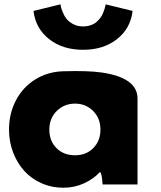

<svg xmlns="http://www.w3.org/2000/svg" viewBox="-20 -860 750 895"><path d="M136.2 -809.1 262.2 -839.8Q262.7 -835.4 263.9 -828.6Q265.1 -821.8 272.2 -804Q279.3 -786.1 289.6 -772.7Q299.8 -759.3 320.3 -748Q340.8 -736.8 367.2 -736.8Q386.2 -736.8 402.6 -742.4Q418.9 -748 429.4 -757.1Q439.9 -766.1 448 -777.1Q456.1 -788.1 460.4 -799.3Q464.8 -810.5 467.8 -819.6Q470.7 -828.6 471.7 -834L472.2 -839.8L598.1 -809.1Q588.9 -728 525.9 -678Q462.9 -627.9 367.2 -627.9Q271.5 -627.9 208.5 -678Q145.5 -728 136.2 -809.1ZM22 -255.9Q22 -330.1 54 -391.6Q85.9 -453.1 144 -489.5Q202.1 -525.9 275.9 -527.8Q390.1 -531.2 454.6 -522Q620.6 -497.6 621.1 -400.9V0H458Q455.6 -52.2 445.8 -58.1Q416 -25.4 371.1 -5.1Q326.2 15.1 275.9 15.1Q220.7 15.1 173.1 -6.1Q125.5 -27.3 92.5 -64Q59.6 -100.6 40.8 -150.4Q22 -200.2 22 -255.9ZM330.1 -136.2Q381.8 -136.2 415 -169.9Q448.2 -203.6 448.2 -255.9Q448.2 -308.6 414.1 -342.8Q379.9 -377 330.1 -377Q279.3 -377 244.6 -342.8Q210 -308.6 210 -255.9Q210 -203.1 243.2 -169.7Q276.4 -136.2 330.1 -136.2Z"/></svg>

Font: Hussar Preview
Style: Bold
Weight: 700
Foundry: Cannot Into Space Fonts, PlusOne Fonts
Version: Version 2.29RC2 "Millennial"